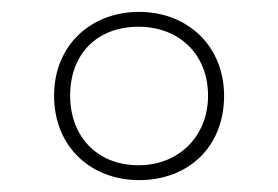

<svg xmlns="http://www.w3.org/2000/svg" viewBox="-20 -744 468 323"><path d="M214 -441C296 -441 357 -496 357 -583C357 -666 296 -724 214 -724C133 -724 71 -668 71 -583C71 -496 134 -441 214 -441ZM213 -466C143 -466 98 -515 98 -583C98 -653 143 -699 213 -699C281 -699 330 -653 330 -583C330 -515 281 -466 213 -466Z"/></svg>

Font: Noto Kufi Arabic Thin
Style: Regular
Weight: 100
Designer: Monotype Design Team, David Williams, Khaled Hosny
Foundry: Google LLC
Version: Version 2.109